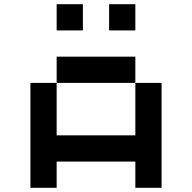

<svg xmlns="http://www.w3.org/2000/svg" viewBox="-20 -895 915 915"><path d="M250 -875H375V-750H250ZM500 -875H625V-750H500ZM250 -625H625V-500H250ZM625 -500H750V0H625V-125H250V0H125V-500H250V-250H625Z"/></svg>

Font: Dogica Pixel
Style: Regular
Weight: 400
Designer: Roberto Mocci
Version: Version 001.000